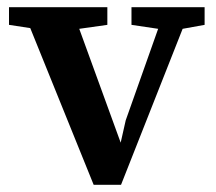

<svg xmlns="http://www.w3.org/2000/svg" viewBox="-20 -510 599 533"><path d="M345 -441V-490H548V-441L487 -430L316 3H240L64 -432L5 -441V-490H278V-441L200 -430L315 -114L329 -176L419 -430Z"/></svg>

Font: Source Serif 4 SmText Semibold
Style: Regular
Weight: 600
Designer: Frank Grießhammer
Foundry: Adobe
Version: Version 4.005;hotconv 1.1.0;makeotfexe 2.6.0